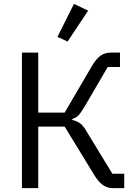

<svg xmlns="http://www.w3.org/2000/svg" viewBox="-20 -969 702 989"><path d="M434 -914 328 -755 276 -779 361 -949ZM93 0V-698H177V-389H313L453 -628Q475 -666 497.5 -682Q520 -698 552 -698H598V-624H535L411 -412Q393 -383 382 -372.5Q371 -362 352 -356V-351Q376 -346 393.5 -333Q411 -320 429 -287L559 -74H620V0H558Q507 0 467 -65L313 -317H177V0Z"/></svg>

Font: Aneliza
Style: Regular
Weight: 400
Designer: Mike Abbink, Paul van der Laan, Pieter van Rosmalen
Foundry: Bold Monday
Version: Version 3.0